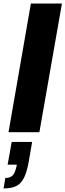

<svg xmlns="http://www.w3.org/2000/svg" viewBox="-51 -745 369 1082"><path d="M-3 0 123 -725H298L171 0ZM-31 317 -21 258Q8 258 22 242Q36 226 44 183H-8L15 55H130L111 166Q101 223 84.5 256.5Q68 290 40.5 303.5Q13 317 -31 317Z"/></svg>

Font: Archivo Condensed Black
Style: Italic
Weight: 900
Width: 3
Italic angle: -10°
Designer: Hector Gatti
Foundry: Omnibus-Type
Version: Version 2.001